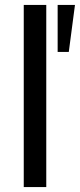

<svg xmlns="http://www.w3.org/2000/svg" viewBox="-20 -756 323 776"><path d="M76 0V-736H167V0ZM213 -546V-736H283L258 -546Z"/></svg>

Font: Mulish ExtraLight Medium
Style: Regular
Weight: 500
Version: Version 3.603